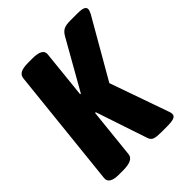

<svg xmlns="http://www.w3.org/2000/svg" viewBox="-197 -822 943 943"><g transform="rotate(-45 275.0 -350.0)"><path d="M82 2Q15 2 18 -37L84 -664Q86 -684 103 -693Q120 -702 156 -702H185Q256 -702 252 -663L226 -412H231L375 -666Q387 -687 402.5 -694.5Q418 -702 446 -702H497Q526 -702 538 -696.5Q550 -691 550 -680Q550 -670 541 -653L366 -349L472 -48Q476 -38 477 -33Q478 -28 478 -23Q478 -9 463 -3.5Q448 2 416 2H374Q345 2 329.5 -3Q314 -8 308 -26L218 -295H213L186 -36Q183 2 111 2Z"/></g></svg>

Font: Asap Condensed Condensed ExtraBold
Style: Italic
Weight: 800
Width: 3
Italic angle: -6°
Designer: Pablo Cosgaya
Foundry: Omnibus-Type
Version: Version 3.001; ttfautohint (v1.8.4.7-5d5b)